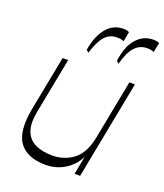

<svg xmlns="http://www.w3.org/2000/svg" viewBox="-147 -899 861 1005"><g transform="rotate(20 283.5 -396.5)"><path d="M227 8Q123 8 79 -51.5Q35 -111 60 -243L119 -548H150L90 -238Q77 -169 92.5 -128Q108 -87 147 -68.5Q186 -50 242 -50Q308 -50 359 -88.5Q410 -127 428 -221L420 -151Q411 -101 382 -65.5Q353 -30 312.5 -11Q272 8 227 8ZM385 0 491 -548H522L416 0ZM236 -620 223 -632Q235 -709 272 -755Q309 -801 367 -801Q387 -801 399 -794L389 -740Q374 -747 350 -747Q309 -747 282.5 -716.5Q256 -686 236 -620ZM404 -620 391 -632Q402 -715 440 -758Q478 -801 533 -801Q557 -801 567 -794L556 -741Q539 -748 519 -748Q477 -748 449.5 -718Q422 -688 404 -620Z"/></g></svg>

Font: Savate ExtraLight
Style: Italic
Weight: 200
Italic angle: -11°
Designer: Max Esnée
Foundry: Plomb Type
Version: Version 2.000